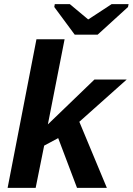

<svg xmlns="http://www.w3.org/2000/svg" viewBox="-20 -916 647 936"><path d="M195.3 -206.1 153.8 0H17.1L157.7 -724.6H294.9L213.4 -309.6L291.5 -384.8L440.4 -528.3H597.7L366.7 -322.3L501 0H355.5L263.7 -242.7ZM604 -881.8 456.1 -747.1H344.2L244.6 -881.8L247.1 -896H320.3L409.2 -821.8H411.1L524.4 -896H606.9Z"/></svg>

Font: Arimo
Style: Italic
Weight: 400
Italic angle: -12°
Designer: Steve Matteson
Foundry: Monotype Imaging Inc.
Version: Version 1.33